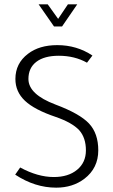

<svg xmlns="http://www.w3.org/2000/svg" viewBox="-20 -853 523 885"><path d="M381 -564Q324 -596 251 -596Q184 -596 147.5 -568Q111 -540 111 -489Q111 -418 236 -371Q348 -329 390.5 -283.5Q433 -238 433 -160Q433 -78 369 -29Q315 12 239 12Q141 12 50 -48L73 -81Q154 -37 228 -37Q295 -37 335.5 -70.5Q376 -104 376 -160Q376 -218 345 -253Q312 -288 237 -314Q139 -347 95 -388.5Q51 -430 51 -489Q51 -561 109 -605Q161 -645 244 -645Q334 -645 406 -597ZM229 -731 158 -833H200L248 -766L293 -833H336L266 -731Z"/></svg>

Font: Tajawal Light
Style: Regular
Weight: 300
Designer: Boutros Fonts
Foundry: Created by Boutros International 2017
Version: Version 1.700